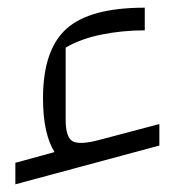

<svg xmlns="http://www.w3.org/2000/svg" viewBox="-20 -512 451 500"><path d="M20 -32V-88L122 -116Q92 -164 92 -256Q92 -382 153 -437Q214 -492 357 -492V-433Q299 -433 244.5 -422Q190 -411 151 -388V-200Q151 -154 169.5 -144Q188 -134 240 -148L395 -189V-133Z"/></svg>

Font: Changa ExtraLight
Style: Regular
Weight: 250
Designer: Eduardo Rodriguez Tunni
Foundry: Eduardo Rodriguez Tunni
Version: Version 3.002; ttfautohint (v1.8.2)